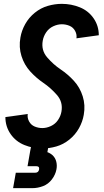

<svg xmlns="http://www.w3.org/2000/svg" viewBox="-20 -763 540 997"><path d="M48 214 62 134H162Q180 134 183 117Q186 100 168 100H123L137 20L141 0H231L226 27Q242 33 254 44Q268 58 272.5 77.5Q277 97 273 117Q268 144 249.5 168.5Q231 193 203.5 203.5Q176 214 148 214ZM200 8Q151 8 106.5 -10Q62 -28 35 -67Q8 -106 8 -155L124 -171Q121 -151 131 -132.5Q141 -114 160 -106Q179 -98 200 -98Q222 -98 244.5 -108.5Q267 -119 281 -139.5Q295 -160 299 -183Q308 -233 275.5 -270Q243 -307 205.5 -332.5Q168 -358 137 -392Q106 -426 91.5 -472Q77 -518 86 -568Q92 -604 111 -638Q130 -672 161 -697Q192 -722 228.5 -732.5Q265 -743 301 -743Q350 -743 394.5 -725Q439 -707 466 -668Q493 -629 493 -580L377 -564Q380 -584 370 -602.5Q360 -621 341 -629Q322 -637 301 -637Q279 -637 256.5 -626.5Q234 -616 220 -595.5Q206 -575 202 -552Q193 -502 225 -465Q257 -428 295 -402.5Q333 -377 364 -343Q395 -309 409.5 -263Q424 -217 415 -167Q409 -131 390 -97Q371 -63 340 -38Q309 -13 272.5 -2.5Q236 8 200 8Z"/></svg>

Font: Iosevka SS08
Style: Bold Italic
Weight: 700
Italic angle: -10°
Monospace: yes
Designer: Belleve Invis
Foundry: Belleve Invis
Version: 2.1.0; ttfautohint (v1.8.2)